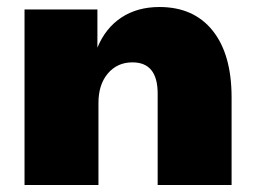

<svg xmlns="http://www.w3.org/2000/svg" viewBox="-20 -528 726 548"><path d="M50 0V-501H258V-392Q281 -448 326.5 -478Q372 -508 435 -508Q533 -508 587 -440.5Q641 -373 641 -250V0H430V-261Q430 -350 358 -350Q315 -350 288 -318.5Q261 -287 261 -234V0Z"/></svg>

Font: Paytone One
Style: Regular
Weight: 400
Designer: Vernon Adams
Foundry: Vernon Adams
Version: Version 1.002; ttfautohint (v1.8.4.7-5d5b);gftools[0.9.23]